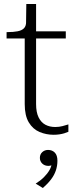

<svg xmlns="http://www.w3.org/2000/svg" viewBox="-20 -666 387 963"><path d="M13 -473V-505H18Q47 -505 68 -509Q89 -513 100 -524Q111 -535 111 -556L145 -509H310V-473ZM161 -144Q161 -103 173.5 -77.5Q186 -52 207.5 -40.5Q229 -29 257 -29Q277 -29 293.5 -33.5Q310 -38 323 -42V-5Q314 -1 302.5 2.5Q291 6 277.5 8Q264 10 249 10Q212 10 178.5 -4Q145 -18 124.5 -52Q104 -86 104 -144V-495L110 -502L112 -646H161ZM195 277 159 255Q183 240 200.5 222.5Q218 205 228.5 186.5Q239 168 239 152L251 150Q247 158 240 162Q233 166 223 166Q204 166 192 154.5Q180 143 180 126Q180 108 192 97Q204 86 221 86Q242 86 255 99.5Q268 113 268 140Q268 166 260 189.5Q252 213 235.5 234.5Q219 256 195 277Z"/></svg>

Font: Roboto Serif 36pt ExtraLight
Style: Regular
Weight: 250
Designer: Greg Gazdowicz
Foundry: Commercial Type
Version: Version 1.008